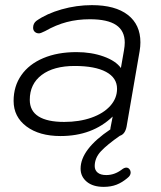

<svg xmlns="http://www.w3.org/2000/svg" viewBox="-20 -520 626 748"><path d="M349 127Q349 143 360.5 152.5Q372 162 394 162Q426 162 454 141Q464 133 472 133Q480 133 485 140Q489 145 489 152Q489 164 477 173Q456 191 434 199.5Q412 208 384 208Q342 208 318 188Q294 168 294 137Q294 62 410 -16Q410 -22 411 -25L419 -66Q340 10 216 10Q133 10 83 -27.5Q33 -65 33 -127Q33 -184 63 -227Q93 -270 148.5 -293.5Q204 -317 278 -317Q336 -317 383.5 -300Q431 -283 451 -255L463 -324Q466 -341 466 -354Q466 -400 432.5 -422.5Q399 -445 330 -445Q282 -445 240 -434Q198 -423 156 -399Q138 -390 132 -390Q122 -390 115.5 -396Q109 -402 109 -412Q109 -429 122 -439Q162 -467 220 -483.5Q278 -500 338 -500Q429 -500 478 -462Q527 -424 527 -355Q527 -339 524 -321L473 -26Q467 3 447 9Q398 43 373.5 69Q349 95 349 127ZM436 -174Q436 -217 393 -240Q350 -263 271 -263Q189 -263 142.5 -228Q96 -193 96 -131Q96 -88 130 -66.5Q164 -45 230 -45Q289 -45 336 -61.5Q383 -78 409.5 -107.5Q436 -137 436 -174Z"/></svg>

Font: Kodchasan Light
Style: Italic
Weight: 300
Italic angle: -10°
Version: Version 1.000; ttfautohint (v1.6)